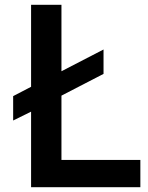

<svg xmlns="http://www.w3.org/2000/svg" viewBox="-20 -783 619 803"><path d="M567 0H110V-316L35 -279V-381L110 -420V-763H237V-485L413 -576V-474L237 -383V-114H567Z"/></svg>

Font: Open Sauce Sans SemiBold
Style: Regular
Weight: 600
Designer: Alfredo Marco Pradil
Foundry: Creative Sauce Fz LLC
Version: Version 1.477